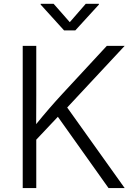

<svg xmlns="http://www.w3.org/2000/svg" viewBox="-20 -962 687 982"><path d="M96.2 0V-727.5H165.5V-475.1L165 -327.1Q198.2 -368.2 231.2 -406.2Q264.2 -444.3 300.3 -483.4L526.4 -727.5H617.7L323.7 -412.1L617.7 0H535.2L275.9 -364.7L165.5 -247.6V0ZM254.4 -942.4 336.9 -848.6 418.5 -942.4H485.8V-938.5L365.2 -806.6H307.6L188 -938.5V-942.4Z"/></svg>

Font: Inter Light
Style: Regular
Weight: 300
Designer: Rasmus Andersson
Foundry: rsms
Version: Version 4.000;git-a52131595